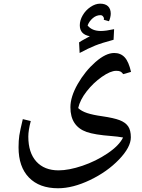

<svg xmlns="http://www.w3.org/2000/svg" viewBox="-20 -676 767 1036"><path d="M644 65.9Q614.3 60.5 582 58.1Q490.7 51.3 447.5 36.1Q404.3 21 382.1 -12.2Q359.9 -45.4 359.9 -97.2Q359.9 -153.8 399.4 -222.9Q439 -292 494.9 -341.1Q550.8 -390.1 596.2 -390.1Q630.9 -390.1 652.6 -366.9Q674.3 -343.8 687 -288.1L645 -275.9Q636.7 -287.1 628.9 -290.5Q621.1 -293.9 606.9 -293.9Q576.2 -293.9 529.8 -261.5Q483.4 -229 447.5 -182.9Q411.6 -136.7 401.9 -92.8Q419.4 -76.2 450.4 -65.9Q481.4 -55.7 531.2 -48.8Q594.2 -39.6 625.5 -27.6Q656.7 -15.6 671.4 5.6Q686 26.9 686 64.9Q686 118.2 622.3 184.6Q558.6 251 465.8 295.4Q373 339.8 293 339.8Q192.4 339.8 136.2 282Q80.1 224.1 80.1 119.1Q80.1 82.5 84.2 54.9Q88.4 27.3 103 -33.2L146 -22.9Q132.8 27.3 132.8 61Q132.8 147.9 176 195.6Q219.2 243.2 295.9 243.2Q351.6 243.2 424.6 218.5Q497.6 193.8 560.3 151.6Q623 109.4 644 65.9ZM540 -569.3 541 -575.2Q541 -581.5 535.6 -587.9Q530.3 -594.2 522 -594.2Q499.5 -594.2 480.5 -577.9Q461.4 -561.5 452.6 -538.6Q476.1 -508.8 524.4 -508.8Q550.8 -508.8 595.7 -518.6L592.8 -461.4Q528.8 -444.3 492.9 -429.9Q457 -415.5 409.7 -390.1L406.7 -447.3Q420.4 -456.5 435.5 -464.4Q450.7 -472.2 464.8 -480.5Q410.6 -490.2 410.6 -539.6Q410.6 -566.4 426.3 -593.5Q441.9 -620.6 468.3 -638.4Q494.6 -656.2 520 -656.2Q548.3 -656.2 563 -642.1Q577.6 -627.9 577.6 -601.6Q577.6 -593.3 574.7 -581.1Q571.8 -568.8 567.9 -561.5Z"/></svg>

Font: Sahl Naskh
Style: Regular
Weight: 400
Designer: Pascal Zoghbi
Version: Version 1.001